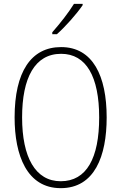

<svg xmlns="http://www.w3.org/2000/svg" viewBox="-20 -969 631 999"><path d="M410 -942V-949H365C335 -901 295 -850 252 -801V-791H276C319 -829 378 -895 410 -942ZM535 -358C535 -574 463 -724 298 -724C141 -724 56 -594 56 -358C56 -161 120 10 296 10C472 10 535 -156 535 -358ZM95 -358C95 -564 161 -689 298 -689C429 -689 496 -570 496 -358C496 -147 431 -26 296 -26C164 -26 95 -151 95 -358Z"/></svg>

Font: Noto Sans Thai Looped Condensed ExtraLight
Style: Regular
Weight: 200
Width: 3
Designer: Sasikarn Vongin, Ben Mitchell
Foundry: The Fontpad Ltd
Version: Version 1.001